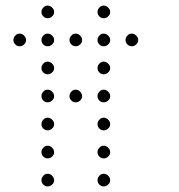

<svg xmlns="http://www.w3.org/2000/svg" viewBox="-20 -693 640 685"><path d="M149 -673Q141 -673 134.5 -666Q128 -659 128 -651V-649Q128 -641 134.5 -634.5Q141 -628 149 -628H151Q159 -628 166 -634.5Q173 -641 173 -649V-651Q173 -659 166 -666Q159 -673 151 -673ZM349 -673Q341 -673 334.5 -666Q328 -659 328 -651V-649Q328 -641 334.5 -634.5Q341 -628 349 -628H351Q359 -628 366 -634.5Q373 -641 373 -649V-651Q373 -659 366 -666Q359 -673 351 -673ZM49 -573Q41 -573 34.5 -566Q28 -559 28 -551V-549Q28 -541 34.5 -534.5Q41 -528 49 -528H51Q59 -528 66 -534.5Q73 -541 73 -549V-551Q73 -559 66 -566Q59 -573 51 -573ZM149 -573Q141 -573 134.5 -566Q128 -559 128 -551V-549Q128 -541 134.5 -534.5Q141 -528 149 -528H151Q159 -528 166 -534.5Q173 -541 173 -549V-551Q173 -559 166 -566Q159 -573 151 -573ZM249 -573Q241 -573 234.5 -566Q228 -559 228 -551V-549Q228 -541 234.5 -534.5Q241 -528 249 -528H251Q259 -528 266 -534.5Q273 -541 273 -549V-551Q273 -559 266 -566Q259 -573 251 -573ZM349 -573Q341 -573 334.5 -566Q328 -559 328 -551V-549Q328 -541 334.5 -534.5Q341 -528 349 -528H351Q359 -528 366 -534.5Q373 -541 373 -549V-551Q373 -559 366 -566Q359 -573 351 -573ZM449 -573Q441 -573 434.5 -566Q428 -559 428 -551V-549Q428 -541 434.5 -534.5Q441 -528 449 -528H451Q459 -528 466 -534.5Q473 -541 473 -549V-551Q473 -559 466 -566Q459 -573 451 -573ZM149 -473Q141 -473 134.5 -466Q128 -459 128 -451V-449Q128 -441 134.5 -434.5Q141 -428 149 -428H151Q159 -428 166 -434.5Q173 -441 173 -449V-451Q173 -459 166 -466Q159 -473 151 -473ZM349 -473Q341 -473 334.5 -466Q328 -459 328 -451V-449Q328 -441 334.5 -434.5Q341 -428 349 -428H351Q359 -428 366 -434.5Q373 -441 373 -449V-451Q373 -459 366 -466Q359 -473 351 -473ZM149 -373Q141 -373 134.5 -366Q128 -359 128 -351V-349Q128 -341 134.5 -334.5Q141 -328 149 -328H151Q159 -328 166 -334.5Q173 -341 173 -349V-351Q173 -359 166 -366Q159 -373 151 -373ZM249 -373Q241 -373 234.5 -366Q228 -359 228 -351V-349Q228 -341 234.5 -334.5Q241 -328 249 -328H251Q259 -328 266 -334.5Q273 -341 273 -349V-351Q273 -359 266 -366Q259 -373 251 -373ZM349 -373Q341 -373 334.5 -366Q328 -359 328 -351V-349Q328 -341 334.5 -334.5Q341 -328 349 -328H351Q359 -328 366 -334.5Q373 -341 373 -349V-351Q373 -359 366 -366Q359 -373 351 -373ZM149 -273Q141 -273 134.5 -266Q128 -259 128 -251V-249Q128 -241 134.5 -234.5Q141 -228 149 -228H151Q159 -228 166 -234.5Q173 -241 173 -249V-251Q173 -259 166 -266Q159 -273 151 -273ZM349 -273Q341 -273 334.5 -266Q328 -259 328 -251V-249Q328 -241 334.5 -234.5Q341 -228 349 -228H351Q359 -228 366 -234.5Q373 -241 373 -249V-251Q373 -259 366 -266Q359 -273 351 -273ZM149 -173Q141 -173 134.5 -166Q128 -159 128 -151V-149Q128 -141 134.5 -134.5Q141 -128 149 -128H151Q159 -128 166 -134.5Q173 -141 173 -149V-151Q173 -159 166 -166Q159 -173 151 -173ZM349 -173Q341 -173 334.5 -166Q328 -159 328 -151V-149Q328 -141 334.5 -134.5Q341 -128 349 -128H351Q359 -128 366 -134.5Q373 -141 373 -149V-151Q373 -159 366 -166Q359 -173 351 -173ZM149 -73Q141 -73 134.5 -66Q128 -59 128 -51V-49Q128 -41 134.5 -34.5Q141 -28 149 -28H151Q159 -28 166 -34.5Q173 -41 173 -49V-51Q173 -59 166 -66Q159 -73 151 -73ZM349 -73Q341 -73 334.5 -66Q328 -59 328 -51V-49Q328 -41 334.5 -34.5Q341 -28 349 -28H351Q359 -28 366 -34.5Q373 -41 373 -49V-51Q373 -59 366 -66Q359 -73 351 -73Z"/></svg>

Font: Doto Rounded Light
Style: Regular
Weight: 300
Monospace: yes
Version: Version 1.000